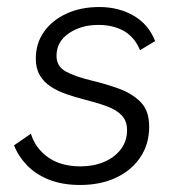

<svg xmlns="http://www.w3.org/2000/svg" viewBox="-20 -520 512 547"><path d="M208 7Q158 7 120 -8Q82 -23 57 -49Q32 -75 20 -106L68 -139Q81 -97 117.5 -71.5Q154 -46 209 -46Q246 -46 276 -58.5Q306 -71 324 -94.5Q342 -118 342 -149Q342 -175 327 -191Q312 -207 285 -217Q258 -227 222 -236Q195 -243 170 -251.5Q145 -260 125 -273Q105 -286 93.5 -305.5Q82 -325 82 -353Q82 -396 105 -429Q128 -462 169 -481Q210 -500 263 -500Q318 -500 360.5 -475.5Q403 -451 422 -403L379 -377Q363 -415 332.5 -432Q302 -449 260 -449Q211 -449 176 -425Q141 -401 141 -361Q141 -331 167 -316.5Q193 -302 243 -290Q281 -281 318.5 -267.5Q356 -254 380.5 -229.5Q405 -205 405 -159Q405 -109 379.5 -71.5Q354 -34 310 -13.5Q266 7 208 7Z"/></svg>

Font: Hanken Grotesk Light
Style: Italic
Weight: 300
Italic angle: -8°
Designer: Alfredo Marco Pradil
Foundry: Hanken Design Co.
Version: Version 3.013